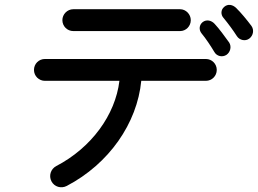

<svg xmlns="http://www.w3.org/2000/svg" viewBox="-20 -753 1063 791"><path d="M255 13C429 -78 545 -245 562 -420H828C853 -420 873 -440 873 -465C873 -490 853 -510 828 -510H165C140 -510 120 -490 120 -465C120 -440 140 -420 165 -420H472C455 -279 356 -144 212 -69C189 -57 180 -29 192 -6C204 17 232 25 255 13ZM237 -670C237 -645 257 -625 282 -625H722C746 -625 766 -645 766 -670C766 -694 746 -715 722 -715H282C257 -715 237 -694 237 -670ZM810 -616C829 -593 848 -564 863 -539C873 -521 896 -516 913 -527C929 -538 935 -561 924 -578C907 -602 881 -637 864 -655C851 -669 831 -674 815 -662C800 -650 799 -630 810 -616ZM901 -679C920 -656 940 -629 956 -604C967 -587 991 -582 1007 -594C1023 -606 1028 -629 1016 -646C999 -669 971 -703 953 -720C939 -734 919 -738 904 -725C889 -713 889 -692 901 -679Z"/></svg>

Font: 寒蝉半圆体
Style: Regular
Weight: 400
Designer: Yoshimichi Ohira & Warren
Foundry: ChillType
Version: Version 1.800;Glyphs 3.1.1 (3135)